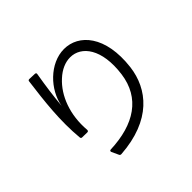

<svg xmlns="http://www.w3.org/2000/svg" viewBox="-176 -1046 1353 1353"><g transform="rotate(-45 500.0 -369.5)"><path d="M322 38C325 45 330 47 337 47C655 25 791 -149 815 -341C849 -624 720 -763 575 -763C432 -763 303 -628 280 -492C288 -582 300 -670 317 -770C319 -779 315 -783 307 -784L252 -786C245 -786 240 -782 240 -775C217 -599 196 -423 213 -243C214 -236 218 -232 225 -232L276 -231C284 -231 288 -236 288 -244C274 -406 329 -545 418 -626C465 -670 516 -691 564 -691C675 -691 766 -576 736 -350C708 -142 550 -38 307 -29C298 -28 295 -23 298 -14Z"/></g></svg>

Font: LINE Seed JP_OTF Regular
Style: Regular
Weight: 400
Designer: LY Corporation & Fontrix & Fontworks
Version: Version 1.002